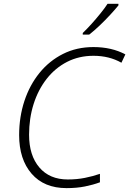

<svg xmlns="http://www.w3.org/2000/svg" viewBox="-20 -969 672 999"><path d="M326.2 9.8Q209.5 9.8 144.5 -65.2Q79.6 -140.1 79.6 -266.1Q79.6 -360.4 106.9 -443.4Q134.3 -526.4 185.3 -589.4Q236.3 -652.3 307.4 -688.2Q378.4 -724.1 466.3 -724.1Q561 -724.1 632.3 -686L611.8 -642.6Q548.3 -678.7 466.3 -678.7Q390.6 -678.7 328.9 -647Q267.1 -615.2 222.9 -558.8Q178.7 -502.4 155 -428Q131.3 -353.5 131.3 -268.1Q131.3 -160.2 184.8 -97.7Q238.3 -35.2 332.5 -35.2Q379.9 -35.2 421.6 -43.5Q463.4 -51.8 500 -64.5V-20.5Q464.4 -7.3 421.9 1.2Q379.4 9.8 326.2 9.8ZM410.6 -789.1V-797.4Q431.6 -817.4 456.1 -844.5Q480.5 -871.6 502.9 -899.4Q525.4 -927.2 539.6 -949.2H596.2V-940.9Q579.6 -920.4 554 -892.6Q528.3 -864.7 499.5 -837.2Q470.7 -809.6 444.3 -789.1Z"/></svg>

Font: Open Sans Light
Style: Italic
Weight: 300
Italic angle: -12°
Designer: Monotype Design Team
Foundry: Monotype Imaging Inc.
Version: Version 3.003; ttfautohint (v1.8.4)